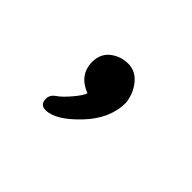

<svg xmlns="http://www.w3.org/2000/svg" viewBox="-54 -228 458 458"><g transform="rotate(45 175.0 1.0)"><path d="M114 110Q95 110 95 90Q95 77 107.5 68.5Q120 60 136.5 40.5Q153 21 156 11Q111 -7 111 -50Q111 -78 130.5 -93Q150 -108 175 -108Q200 -108 217 -87Q234 -66 237 -38Q237 16 192 63Q147 110 114 110Z"/></g></svg>

Font: ToneOZ-Pinyin-WenKai-Medium
Style: Medium
Weight: 700
Designer: Fontworks Inc.
Foundry: ToneOZ
Version: Version 0.240331